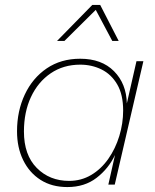

<svg xmlns="http://www.w3.org/2000/svg" viewBox="-20 -748 628 778"><path d="M253 10Q190 10 144.5 -19Q99 -48 74 -99Q49 -150 49 -216Q49 -298 80.5 -365Q112 -432 169.5 -471Q227 -510 305 -510Q392 -510 442 -459.5Q492 -409 494 -329L533 -500H561L445 0H419L446 -120Q420 -65 371.5 -27.5Q323 10 253 10ZM260 -15Q309 -15 349.5 -39Q390 -63 419 -104.5Q448 -146 463.5 -197Q479 -248 479 -300Q479 -365 455 -406Q431 -447 391.5 -466.5Q352 -486 305 -486Q237 -486 185.5 -451Q134 -416 105.5 -355Q77 -294 77 -215Q77 -120 129 -67.5Q181 -15 260 -15ZM211 -582 354 -728H386L461 -582H435L368 -708L241 -582Z"/></svg>

Font: Work Sans ExtraLight
Style: Italic
Weight: 200
Italic angle: -13°
Designer: Wei Huang
Foundry: Wei Huang
Version: Version 2.012; ttfautohint (v1.8.3)